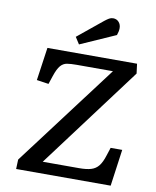

<svg xmlns="http://www.w3.org/2000/svg" viewBox="-99 -1003 876 1078"><g transform="rotate(10 339.5 -464.0)"><path d="M641 -645 208 -66H416Q458 -66 484 -74Q510 -82 526.5 -103Q543 -124 555 -163L570 -209H636L607 0H68L70 -54L508 -635H300Q268 -635 246.5 -631.5Q225 -628 209.5 -610Q194 -592 180 -550L164 -502L96 -512L123 -700H634ZM411 -905Q425 -916 435.5 -922Q446 -928 458 -928Q478 -928 490.5 -914Q503 -900 503 -879Q503 -861 495 -839L294 -750L269 -789Z"/></g></svg>

Font: Literata 7pt Medium
Style: Italic
Weight: 500
Italic angle: -2°
Designer: Latin by Veronika Burian and Jose Scaglione. Greek by Irene Vlachou. Cyrillic by Vera Evstafieva
Foundry: TypeTogether
Version: Version 3.002